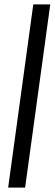

<svg xmlns="http://www.w3.org/2000/svg" viewBox="-20 -851 248 871"><path d="M17 0 131 -831H208L94 0Z"/></svg>

Font: Merriweather 20pt Light
Style: Italic
Weight: 300
Italic angle: -7.8°
Version: Version 2.101